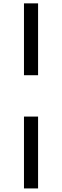

<svg xmlns="http://www.w3.org/2000/svg" viewBox="-20 -835 361 1118"><path d="M119.6 -156.2H201.7V262.2H119.6ZM119.6 -815.4H201.7V-397H119.6Z"/></svg>

Font: Noticia Text
Style: Bold
Weight: 700
Designer: JM Sole
Foundry: JM Sole
Version: Version 1.003